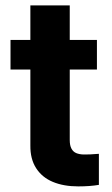

<svg xmlns="http://www.w3.org/2000/svg" viewBox="-20 -677 410 705"><path d="M335.9 -421.8H18.6V-530.3H335.9ZM236.1 -657.2V-162.8Q236.1 -142.8 242.4 -131.2Q248.6 -119.7 259.6 -115Q270.6 -110.3 286.7 -109.7Q307.2 -109.2 343.1 -112.2V1.8Q310.5 7.4 267.4 7.4Q213.7 7.4 174.1 -9.1Q134.6 -25.5 112.8 -59.3Q90.9 -93 91.5 -143V-657.2Z"/></svg>

Font: Pretendard Std Variable
Style: Regular
Weight: 400
Designer: Base glyphs from Inter by Rasmus Andersson; Hangeul glyphs from Noto Sans CJK(Source Han Sans) by Jang Soo-young and Kan
Foundry: Kil Hyung-jin
Version: Version 1.309;Glyphs 3.2 (3225)